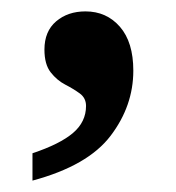

<svg xmlns="http://www.w3.org/2000/svg" viewBox="-20 -163 309 337"><path d="M37 154V106Q85 90 108 70.5Q131 51 131 23Q131 9 120 1Q109 -7 94.5 -14.5Q80 -22 69 -36Q58 -50 58 -76Q58 -108 78.5 -125.5Q99 -143 130 -143Q167 -143 190.5 -116Q214 -89 214 -39Q214 23 174 75.5Q134 128 37 154Z"/></svg>

Font: Noto Serif Malayalam SemiBold
Style: Regular
Weight: 600
Designer: Indian type Foundry, Jelle Bosma, Monotype Design Team
Foundry: Monotype Imaging Inc.
Version: Version 2.104; ttfautohint (v1.8.4.7-5d5b)